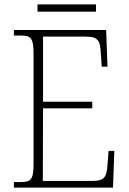

<svg xmlns="http://www.w3.org/2000/svg" viewBox="-20 -850 584 870"><path d="M150 -797H415V-830H150ZM43 0H492L498 -166H472L467 -102C463 -48 454 -30 397 -30H174L175 -359H398V-389H175V-684H368C425 -684 434 -667 437 -606L441 -548H467L461 -714H43V-689H72C120 -689 132 -679 132 -605V-108C132 -35 120 -25 72 -25H43Z"/></svg>

Font: Noto Serif Ethiopic SemiCondensed ExtraLight
Style: Regular
Weight: 200
Width: 4
Designer: Monotype Design Team
Foundry: Monotype Imaging Inc.
Version: Version 2.102